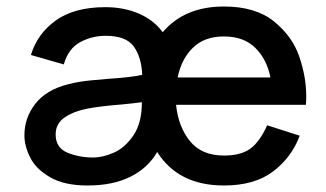

<svg xmlns="http://www.w3.org/2000/svg" viewBox="-20 -557 1003 590"><path d="M521 -235Q528 -167 564 -123Q600 -79 668 -79Q720 -79 749 -100Q778 -121 801 -172L901 -140Q876 -73 819 -30Q762 13 668 13Q528 13 463 -90Q435 -41 381 -14Q327 13 249 13Q178 13 134.5 -12Q91 -37 73 -72.5Q55 -108 55 -141Q55 -195 88.5 -238Q122 -281 189 -298Q223 -307 264.5 -310.5Q306 -314 315 -315Q380 -319 417 -327Q415 -380 391.5 -413.5Q368 -447 305 -447Q263 -447 226.5 -427.5Q190 -408 176 -359L75 -388Q95 -454 152 -494.5Q209 -535 304 -535Q360 -535 406 -515.5Q452 -496 480 -458Q547 -537 668 -537Q765 -537 821.5 -491.5Q878 -446 899.5 -383.5Q921 -321 921 -262Q921 -245 920 -235ZM526 -319H811Q800 -375 764.5 -410Q729 -445 668 -445Q608 -445 572.5 -410Q537 -375 526 -319ZM416 -243Q396 -240 354 -236Q291 -231 250 -223.5Q209 -216 180 -197Q151 -178 151 -144Q151 -103 187 -88Q223 -73 266 -73Q296 -73 330 -88Q364 -103 390 -141Q416 -179 416 -243Z"/></svg>

Font: Shippori Antique
Style: Regular
Weight: 400
Designer: FONTDASU
Foundry: FONTDASU / Google Inc. / but / Adobe
Version: Version 2.001